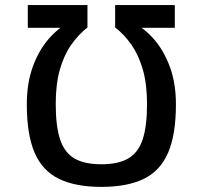

<svg xmlns="http://www.w3.org/2000/svg" viewBox="-20 -731 805 762"><path d="M382.3 10.7Q279.3 10.7 213.9 -21.2Q148.4 -53.2 117.4 -125Q86.4 -196.8 86.4 -316.9Q86.4 -401.4 110.4 -466.8Q134.3 -532.2 173.8 -577.4Q213.4 -622.6 259.8 -644.5V-620.6H90.3V-710.9H327.1V-622.1Q291 -593.8 262.5 -553Q233.9 -512.2 217.5 -454.8Q201.2 -397.5 201.2 -317.9Q201.2 -230.5 218.3 -178.2Q235.4 -126 274.9 -102.5Q314.5 -79.1 382.3 -79.1Q450.2 -79.1 489.7 -102.5Q529.3 -126 546.4 -178.2Q563.5 -230.5 563.5 -317.9Q563.5 -397.5 546.9 -454.8Q530.3 -512.2 502 -553Q473.6 -593.8 437 -622.1V-710.9H673.8V-620.6H501V-644.5Q548.3 -623 588.6 -578.1Q628.9 -533.2 653.6 -467.3Q678.2 -401.4 678.2 -316.9Q678.2 -196.8 647.2 -125Q616.2 -53.2 550.8 -21.2Q485.4 10.7 382.3 10.7Z"/></svg>

Font: Monda Medium
Style: Regular
Weight: 500
Designer: Vernon Adams
Foundry: Vernon Adams
Version: Version 2.200